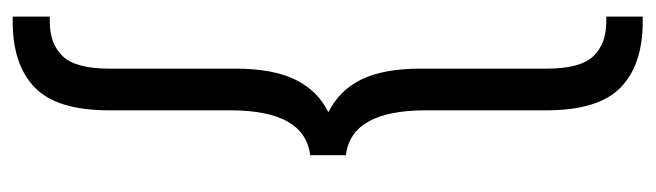

<svg xmlns="http://www.w3.org/2000/svg" viewBox="-376 -446 1008 295"><g transform="rotate(90 127.5 -299.0)"><path d="M6 185V128H14Q48 128 67 108Q86 88 86 36V-158Q86 -215 103 -249.5Q120 -284 153 -300Q119 -317 102.5 -351Q86 -385 86 -441V-635Q86 -687 67 -707Q48 -727 14 -727H6V-783H14Q80 -783 115 -749Q150 -715 150 -635V-450Q150 -335 219 -327V-272Q150 -264 150 -149V37Q150 117 115 151Q80 185 14 185Z"/></g></svg>

Font: Ubuntu Sans Condensed
Style: Regular
Weight: 400
Width: 3
Designer: Dalton Maag Ltd
Foundry: Dalton Maag Ltd
Version: Version 1.006; ttfautohint (v1.8.4.7-5d5b)